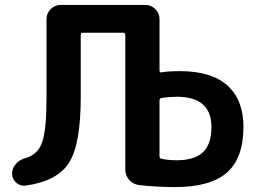

<svg xmlns="http://www.w3.org/2000/svg" viewBox="-20 -750 1048 780"><path d="M628 -342V-115Q628 -107 636 -105Q664 -99 698 -99Q770 -99 804.5 -131.5Q839 -164 839 -234Q839 -357 698 -357Q668 -357 636 -352Q628 -350 628 -342ZM84 4Q62 7 45.5 -8Q29 -23 29 -45Q29 -67 45 -84.5Q61 -102 84 -108Q134 -122 151.5 -173Q169 -224 169 -353V-673Q169 -696 186 -713Q203 -730 226 -730H571Q594 -730 611 -713Q628 -696 628 -673V-463Q628 -460 630 -457.5Q632 -455 635 -456Q665 -461 711 -461Q839 -461 904 -402.5Q969 -344 969 -235Q969 -108 902 -49Q835 10 691 10Q621 10 546 2Q521 -1 505 -19Q489 -37 489 -62V-608Q489 -617 481 -617H316Q308 -617 308 -608V-355Q308 -164 260.5 -89Q213 -14 84 4Z"/></svg>

Font: Rounded Mplus 1c Bold
Style: Bold
Weight: 700
Version: Version 1.059.20150529